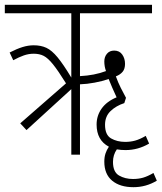

<svg xmlns="http://www.w3.org/2000/svg" viewBox="-20 -642 671 797"><path d="M90 -102 64 -130 254 -296Q221 -349 200 -375Q179 -401 161.5 -410Q144 -419 120 -419Q99 -419 79 -412Q59 -405 35 -392L20 -424Q49 -439 73 -446.5Q97 -454 120 -454Q150 -454 172.5 -443.5Q195 -433 219 -404Q243 -375 276 -320V-587H0V-622H611V-587H312V-326Q372 -329 420 -347Q413 -366 413 -387Q413 -406 424 -419Q435 -432 454 -432Q476 -432 487.5 -415.5Q499 -399 499 -377Q499 -356 489 -344Q479 -332 461 -325Q470 -300 481 -278Q492 -256 503 -236L496 -214Q462 -203 439 -181Q416 -159 416 -124Q416 -82 441 -67.5Q466 -53 500 -53Q522 -53 541.5 -58.5Q561 -64 585 -78L599 -46Q553 -19 501 -19Q482 -19 465 -22Q449 1 449 30Q449 72 474 86.5Q499 101 532 101Q555 101 574 95.5Q593 90 617 76L631 108Q586 135 534 135Q478 135 445.5 108Q413 81 413 29Q413 10 418 -5Q423 -20 432 -33Q381 -60 381 -125Q381 -162 402 -191.5Q423 -221 464 -238Q455 -257 446 -278Q437 -299 431 -314Q405 -305 373 -299Q341 -293 312 -292V0H276V-272Z"/></svg>

Font: Noto Sans Devanagari ExtraCondensed ExtraLight
Style: Regular
Weight: 200
Width: 2
Designer: Jelle Bosma - Monotype Design Team
Foundry: Monotype Imaging Inc.
Version: Version 2.004; ttfautohint (v1.8.4.7-5d5b)